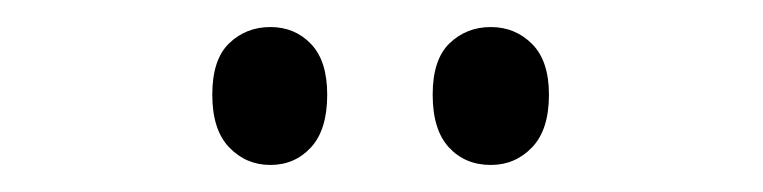

<svg xmlns="http://www.w3.org/2000/svg" viewBox="-20 -738 564 142"><path d="M137 -668Q137 -694 149.5 -706Q162 -718 180 -718Q198 -718 210 -705.5Q222 -693 222 -668Q222 -642 210 -629Q198 -616 180 -616Q162 -616 149.5 -629Q137 -642 137 -668ZM300 -668Q300 -694 312.5 -706Q325 -718 343 -718Q361 -718 373.5 -705.5Q386 -693 386 -668Q386 -642 373.5 -629Q361 -616 343 -616Q324 -616 312 -629Q300 -642 300 -668Z"/></svg>

Font: Noto Sans Kannada ExtraCondensed
Style: Regular
Weight: 400
Width: 2
Designer: Jelle Bosma - Monotype Design Team
Foundry: Monotype Imaging Inc.
Version: Version 2.005; ttfautohint (v1.8.4.7-5d5b)